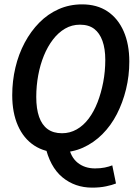

<svg xmlns="http://www.w3.org/2000/svg" viewBox="-20 -686 640 879"><path d="M252 12Q185 12 136.5 -20Q88 -52 62 -111Q36 -170 36 -250Q36 -315 50.5 -376.5Q65 -438 93 -490.5Q121 -543 160 -582.5Q199 -622 248.5 -644Q298 -666 356 -666Q424 -666 472 -634Q520 -602 546 -543Q572 -484 572 -404Q572 -339 557 -277.5Q542 -216 515 -163.5Q488 -111 448.5 -71.5Q409 -32 360 -10Q311 12 252 12ZM264 -76Q300 -76 331 -93.5Q362 -111 386 -143Q410 -175 426.5 -217.5Q443 -260 452.5 -309.5Q462 -359 462 -412Q462 -463 449 -499Q436 -535 411 -554Q386 -573 346 -573Q309 -573 278 -555Q247 -537 222.5 -505Q198 -473 181 -431.5Q164 -390 155 -341.5Q146 -293 146 -242Q146 -188 159 -151Q172 -114 198 -95Q224 -76 264 -76ZM402 173Q323 173 265.5 125.5Q208 78 186 -22L294 -19Q303 33 335.5 59Q368 85 415 85Q440 85 459.5 81Q479 77 494 71L511 154Q494 161 465.5 167Q437 173 402 173Z"/></svg>

Font: Source Code Pro SemiBold
Style: Italic
Weight: 600
Italic angle: -11°
Monospace: yes
Designer: Paul D. Hunt, Teo Tuominen
Foundry: Adobe Systems Incorporated
Version: Version 1.016;hotconv 1.0.116;makeotfexe 2.5.65601